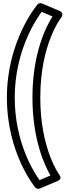

<svg xmlns="http://www.w3.org/2000/svg" viewBox="-20 -920 430 1225"><path d="M372.3 -810.1 377.9 -823.8C378.8 -834.5 372.7 -844.8 362.8 -849L247.8 -898C238.5 -902 226.2 -899.7 219 -891.2C217.1 -889.1 24 -662 24 -297C24 57.2 202 272.6 205 276.3C211.5 283.5 223.4 287.4 233.8 283L348.8 234C377.5 221.8 362.4 201.3 359.7 196.9C358 194.6 237 31.2 237 -297C237 -643.2 371.1 -808.7 372.3 -810.1ZM302 199.6 232.2 229.3C194.2 176.4 74 -14 74 -297C74 -590.4 206 -790.7 245.9 -844.5L314.9 -815.1C274.8 -752.3 187 -582.2 187 -297C187 -27.2 266.8 139.3 302 199.6Z"/></svg>

Font: Hussar Ekologiczny
Style: Regular
Weight: 400
Foundry: Cannot Into Space Fonts
Version: Version 0.97